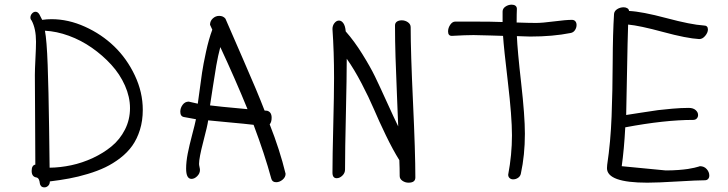

<svg xmlns="http://www.w3.org/2000/svg" viewBox="-20 -766 3109 820"><path d="M115.2 -678.2Q109.9 -683.6 109.9 -690.9Q109.9 -700.7 116.7 -708.3Q123.5 -715.8 131.8 -715.8Q141.1 -715.8 147.9 -705.1L160.2 -681.2Q180.2 -684.1 200.2 -684.1Q271.5 -684.1 342.5 -652.1Q413.6 -620.1 467.8 -567.9Q522 -515.6 555.9 -443.8Q589.8 -372.1 589.8 -296.9Q589.8 -250.5 577.6 -211.4Q565.4 -172.4 544.9 -143.6Q524.4 -114.7 493.7 -91.1Q462.9 -67.4 429.7 -51.5Q396.5 -35.6 355 -23.2Q313.5 -10.7 275.4 -3.7Q237.3 3.4 192.9 8.8Q192.9 20.5 185.8 27.3Q178.7 34.2 169.9 34.2Q160.2 34.2 155.3 28.6Q150.4 22.9 149.9 15.9Q149.4 8.8 146.5 1.7Q143.6 -5.4 137.2 -7.8Q115.2 -10.3 115.2 -36.1Q115.2 -60.1 130.9 -63Q130.9 -144 129.9 -266.4Q128.9 -388.7 128.9 -445.8Q128.9 -468.3 131.3 -515.1Q133.8 -562 133.8 -587.9Q133.8 -643.1 115.2 -678.2ZM171.9 -634.8Q179.7 -595.2 183.6 -488.5Q187.5 -381.8 189.7 -220.5Q191.9 -59.1 191.9 -49.8Q237.3 -50.3 284.4 -60.3Q331.5 -70.3 376.7 -91.3Q421.9 -112.3 457 -141.4Q492.2 -170.4 513.7 -212.6Q535.2 -254.9 535.2 -304.2Q535.2 -352.1 513.7 -400.6Q492.2 -449.2 455.3 -489.5Q418.5 -529.8 372.3 -562Q326.2 -594.2 273.9 -613.3Q221.7 -632.3 171.9 -634.8Z M816.9 -256.8 766.1 -266.1Q750 -268.6 750 -289.1Q750 -304.7 760 -318.4Q770 -332 786.1 -332L824.7 -323.2L826.7 -337.9Q837.9 -421.4 843 -456.1Q848.1 -490.7 859.9 -544.9Q871.6 -599.1 886.7 -639.2L877 -660.2Q877 -676.3 888.9 -687.3Q900.9 -698.2 916 -698.2Q933.6 -698.2 942.9 -686Q954.1 -659.2 1017.1 -515.4Q1080.1 -371.6 1109.9 -293.9Q1113.8 -293 1121.1 -293Q1140.1 -287.6 1140.1 -263.2Q1140.1 -244.6 1131.8 -234.9Q1174.8 -126.5 1199.7 -23.9Q1199.7 -9.3 1186.8 1.5Q1173.8 12.2 1159.7 12.2Q1142.6 12.2 1138.7 -2.9Q1110.8 -106 1063 -232.9Q1026.9 -237.3 960.7 -243.2Q894.5 -249 869.1 -252Q866.2 -229.5 848.1 -160.6Q830.1 -91.8 830.1 -65.9Q830.1 -61.5 832 -53.2Q834 -44.9 834 -40Q834 -25.4 822.3 -13.7Q810.5 -2 797.9 -2Q774.9 -2 774.9 -45.9Q774.9 -74.7 781.7 -109.9Q788.6 -145 800.5 -189.9Q812.5 -234.9 816.9 -256.8ZM920.9 -564.9Q911.1 -528.3 903.8 -486.6Q896.5 -444.8 888.9 -393.6Q881.3 -342.3 877 -315.9Q902.8 -312 1037.1 -299.8Q984.9 -427.7 920.9 -564.9Z M1667 -657.2Q1667 -668 1675 -673.6Q1683.1 -679.2 1695.8 -679.2Q1710.4 -679.2 1722.2 -670.9Q1733.9 -662.6 1733.9 -649.9Q1733.9 -543 1743.9 -328.9Q1753.9 -114.7 1753.9 -7.8Q1753.9 14.2 1724.6 14.2Q1710.4 14.2 1698.7 6.1Q1687 -2 1687 -14.2Q1687 -47.9 1685.5 -82Q1657.7 -126.5 1627.9 -188.2Q1598.1 -250 1576.7 -300.3Q1555.2 -350.6 1523.9 -410.4Q1492.7 -470.2 1460.9 -515.1Q1460.9 -439.5 1457.3 -282.5Q1453.6 -125.5 1453.6 -42Q1453.6 -26.9 1442.1 -15.9Q1430.7 -4.9 1418 -4.9Q1399.9 -4.9 1399.9 -28.8Q1399.9 -95.2 1403.3 -229.7Q1406.7 -364.3 1406.7 -433.1Q1406.7 -544.4 1399.9 -642.1Q1399.9 -656.7 1408.4 -667.5Q1417 -678.2 1427.7 -678.2Q1438.5 -678.2 1446.5 -666.7Q1454.6 -655.3 1456.5 -631.8Q1493.2 -590.3 1527.3 -535.4Q1561.5 -480.5 1581.3 -439.7Q1601.1 -398.9 1632.8 -328.9Q1664.6 -258.8 1680.7 -226.1Q1679.2 -269 1675.3 -360.4Q1671.4 -451.7 1669.2 -522.2Q1667 -592.8 1667 -657.2Z M2126.5 -671.9V-716.8Q2126.5 -729.5 2138.7 -737.8Q2150.9 -746.1 2165.5 -746.1Q2175.3 -746.1 2181.4 -741.5Q2187.5 -736.8 2187.5 -728Q2186.5 -708 2186.5 -669.9Q2240.2 -668 2269.5 -668Q2295.4 -668 2346.2 -674.6Q2397 -681.2 2422.4 -681.2Q2432.1 -681.2 2437.3 -675Q2442.4 -668.9 2442.4 -659.2Q2442.4 -647.5 2435.5 -637.2Q2428.7 -627 2416.5 -625Q2340.8 -609.9 2244.6 -609.9Q2234.9 -609.9 2215.6 -610.8Q2196.3 -611.8 2187.5 -611.8Q2189.9 -551.8 2205.8 -411.4Q2221.7 -271 2221.7 -194.8Q2221.7 -103.5 2204.6 -24.9Q2202.6 -13.7 2192.9 -6.8Q2183.1 0 2171.4 0Q2162.6 0 2156.5 -5.4Q2150.4 -10.7 2150.4 -20Q2166.5 -105 2166.5 -188Q2166.5 -267.6 2149.2 -414.1Q2131.8 -560.5 2128.4 -612.8Q2118.2 -612.8 2072.8 -614.5Q2027.3 -616.2 2002.4 -616.2Q1969.2 -616.2 1909.7 -612.8Q1893.6 -612.8 1893.6 -631.8Q1893.6 -646.5 1902.8 -660.2Q1912.1 -673.8 1924.3 -673.8H2002.4Q2082.5 -673.8 2126.5 -671.9Z M2602.5 -707Q2604 -719.7 2616.5 -727.3Q2628.9 -734.9 2643.6 -734.9Q2652.8 -734.9 2659.4 -730.7Q2666 -726.6 2666.5 -719.2Q2720.7 -716.8 2826.2 -688.7Q2931.6 -660.6 2985.4 -657.2Q3003.4 -657.2 3003.4 -640.1Q3003.4 -627 2991.9 -613Q2980.5 -599.1 2966.3 -599.1Q2912.6 -602.1 2812 -629.4Q2711.4 -656.7 2662.6 -661.1Q2660.2 -591.8 2658 -461.7Q2655.8 -331.5 2654.3 -274.9Q2665 -276.4 2717.3 -284.7Q2769.5 -293 2790.8 -295.7Q2812 -298.3 2850.8 -301.8Q2889.6 -305.2 2921.4 -305.2Q2940.4 -305.2 2950.9 -295.9Q2961.4 -286.6 2961.4 -274.9Q2961.4 -266.1 2955.8 -260Q2950.2 -253.9 2940.4 -253.9Q2818.8 -253.9 2650.4 -222.2Q2645.5 -128.4 2635.3 -56.2L2823.2 -38.1Q2851.6 -38.1 2877 -40Q2902.3 -42 2918.2 -44.4Q2934.1 -46.9 2945.6 -49.6Q2957 -52.2 2962.9 -54.2Q2968.8 -56.2 2969.2 -56.2Q2987.3 -56.2 2998.3 -43.7Q3009.3 -31.2 3009.3 -16.1Q3009.3 -7.3 3004.2 -1.7Q2999 3.9 2990.2 3.9Q2959.5 3.9 2873.8 9Q2788.1 14.2 2744.6 14.2Q2572.3 14.2 2572.3 -47.9Q2572.3 -57.1 2573.2 -62Q2587.9 -160.2 2592 -268.8Q2596.2 -377.4 2596.7 -500.7Q2597.2 -624 2602.5 -707Z"/></svg>

Font: Zhizn
Style: Regular
Weight: 400
Designer: Peter Zharnov
Foundry: Peter Zharnov
Version: Version 1.000